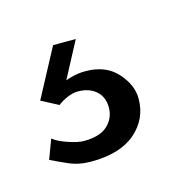

<svg xmlns="http://www.w3.org/2000/svg" viewBox="-41 -42 234 229"><g transform="rotate(-15 76.0 73.0)"><path d="M48 146Q33 146 20.5 140.5Q8 135 0 131L9 107Q15 112 27 116Q39 120 46 120Q66 120 75.5 111Q85 102 85 89Q85 76 76.5 68.5Q68 61 54 61Q48 61 41 64Q34 67 29 71L8 60L40 0H68L41 51L35 49Q42 45 51 42.5Q60 40 69 40Q94 40 108 55.5Q122 71 122 88Q122 113 103 129.5Q84 146 48 146Z"/></g></svg>

Font: Alumni Sans
Style: Regular
Weight: 400
Designer: Robert E. Leuschke
Foundry: Robert E. Leuschke
Version: Version 1.018